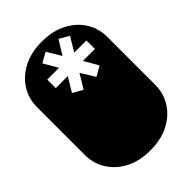

<svg xmlns="http://www.w3.org/2000/svg" viewBox="-204 -752 835 835"><g transform="rotate(-45 214.0 -334.5)"><path d="M213.9 0Q147.9 0 99.6 -25.1Q51.3 -50.3 24.7 -92.8Q-2 -135.3 -2 -186V-482.9Q-2 -534.2 24.7 -576.4Q51.3 -618.7 99.6 -643.8Q147.9 -668.9 213.9 -668.9Q280.3 -668.9 328.6 -643.8Q377 -618.7 403.6 -576.4Q430.2 -534.2 430.2 -482.9V-186Q430.2 -135.3 403.6 -92.8Q377 -50.3 328.6 -25.1Q280.3 0 213.9 0ZM194.8 -392.1Q203.1 -406.2 214.1 -423.8Q225.1 -441.4 233.9 -457L273.9 -392.1L318.8 -418L281.2 -482.9H355V-535.2H280.3L318.8 -600.1L273.9 -626L233.9 -561L194.8 -626L148.9 -600.1L187 -535.2H114.3V-482.9H188L148.9 -418Z"/></g></svg>

Font: Monofett
Style: Regular
Weight: 400
Designer: Vernon Adams
Foundry: Vernon Adams
Version: Version 1.100; ttfautohint (v1.8.4.7-5d5b);gftools[0.9.28]